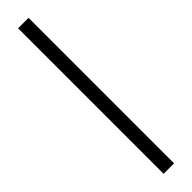

<svg xmlns="http://www.w3.org/2000/svg" viewBox="-347 -731 933 933"><g transform="rotate(-45 119.5 -265.0)"><path d="M156 235H84V-765H156Z"/></g></svg>

Font: A_ThatdaokhamC
Style: Regular
Weight: 400
Designer: Rangsiwut Chaisin
Foundry: Rangsiwut Chaisin
Version: Version 1.000